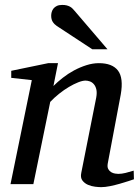

<svg xmlns="http://www.w3.org/2000/svg" viewBox="-20 -752 570 784"><path d="M526.9 -20Q520.5 -17.6 504.6 -12.5Q488.8 -7.3 469.2 -1.7Q449.7 3.9 429.2 8.1Q408.7 12.2 393.1 12.2Q384.3 12.2 368.9 10.5Q353.5 8.8 339.4 2.7Q325.2 -3.4 316.4 -15.1Q307.6 -26.9 312 -46.9L373 -354Q376.5 -374 373.3 -387.2Q370.1 -400.4 363 -408.4Q356 -416.5 346.7 -419.7Q337.4 -422.9 329.1 -422.9Q316.9 -422.9 299.1 -415.8Q281.2 -408.7 261.5 -397Q241.7 -385.3 221.7 -369.4Q201.7 -353.5 185.1 -335.9L116.2 0H22.9L109.9 -424.8L25.9 -434.1V-462.9L176.8 -494.1H216.8L198.2 -400.9Q214.8 -417.5 236.3 -434.3Q257.8 -451.2 282.2 -464.4Q306.6 -477.5 332.8 -485.8Q358.9 -494.1 383.8 -494.1Q438.5 -494.1 461.7 -463.9Q484.9 -433.6 473.1 -366.2L419.9 -84Q417.5 -69.8 422.1 -61.5Q426.8 -53.2 434.3 -48.8Q441.9 -44.4 450.2 -43.2Q458.5 -42 462.9 -42Q476.6 -42 492.7 -45.9Q508.8 -49.8 525.9 -55.2ZM356.9 -550.8 211.9 -646Q201.7 -652.8 195.3 -662.8Q189 -672.9 189 -688Q189 -695.3 191.2 -703.1Q193.4 -710.9 198.5 -717.3Q203.6 -723.6 212.2 -727.8Q220.7 -731.9 233.9 -731.9Q244.6 -731.9 252.2 -730Q259.8 -728 265.6 -724.9Q271.5 -721.7 276.1 -717Q280.8 -712.4 285.2 -707L418.9 -550.8Z"/></svg>

Font: Charis SIL Afr
Style: Italic
Weight: 400
Italic angle: -11°
Foundry: SIL International
Version: Version 5.000